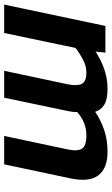

<svg xmlns="http://www.w3.org/2000/svg" viewBox="168 -692 524 899"><g transform="rotate(90 429.5 -242.0)"><path d="M1 0 101 -474H226L221 -428Q261 -454 304.5 -469Q348 -484 395 -484Q445 -484 469.5 -469Q494 -454 503 -426Q541 -452 587 -468Q633 -484 691 -484Q767 -484 800 -441.5Q833 -399 815 -312L749 0H616L679 -297Q689 -344 675.5 -364.5Q662 -385 613 -385Q553 -385 504 -342Q505 -325 500 -301L437 0H311L374 -297Q383 -341 372.5 -363Q362 -385 319 -385Q289 -385 259.5 -369.5Q230 -354 204 -334L134 0Z"/></g></svg>

Font: Kanit Medium
Style: Italic
Weight: 500
Italic angle: -12°
Designer: Katatrad Team
Foundry: CadsonDemak
Version: Version 2.000; ttfautohint (v1.8.3)